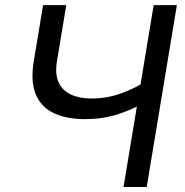

<svg xmlns="http://www.w3.org/2000/svg" viewBox="-20 -748 740 768"><path d="M319.8 -271.5Q246.1 -271.5 195.3 -295.4Q144.5 -319.3 123 -370.6Q101.6 -421.9 115.2 -503.9L152.3 -727.5H245.1L208 -504.4Q199.2 -451.7 214.6 -418.5Q230 -385.3 264.2 -369.6Q298.3 -354 345.7 -354Q407.2 -354 464.4 -374.5Q521.5 -395 572.8 -428.2L557.6 -337.4Q506.8 -308.6 448.2 -290Q389.6 -271.5 319.8 -271.5ZM474.1 0 594.7 -727.5H687.5L566.9 0Z"/></svg>

Font: Inter
Style: Italic
Weight: 400
Italic angle: -9.3988°
Designer: Rasmus Andersson
Foundry: rsms
Version: Version 4.001;git-66647c0bb